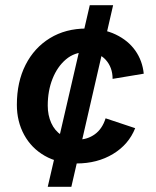

<svg xmlns="http://www.w3.org/2000/svg" viewBox="-20 -620 600 740"><path d="M275 10Q204 10 152.5 -19.5Q101 -49 73 -100.5Q45 -152 45 -216Q45 -304 78.5 -370Q112 -436 172.5 -473Q233 -510 313 -510Q378 -510 426 -487Q474 -464 501.5 -425Q529 -386 534 -336L414 -316Q414 -360 387.5 -389.5Q361 -419 312 -419Q267 -419 234 -391Q201 -363 182.5 -316.5Q164 -270 164 -213Q164 -176 177.5 -146Q191 -116 217 -99Q243 -82 281 -82Q317 -82 345.5 -102.5Q374 -123 387 -164L501 -126Q476 -63 415.5 -26.5Q355 10 275 10ZM164 100 326 -600H416L255 100Z"/></svg>

Font: Kantumruy Pro SemiBold
Style: Italic
Weight: 600
Italic angle: -13°
Version: Version 1.002